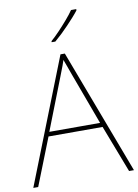

<svg xmlns="http://www.w3.org/2000/svg" viewBox="-101 -1018 780 1084"><g transform="rotate(-10 288.5 -476.0)"><path d="M549 0 445 -271H135L28 0H0L282 -716H307L577 0ZM325 -594Q321 -606 316 -619Q311 -632 305.5 -648Q300 -664 293 -682Q288 -667 282.5 -651.5Q277 -636 271 -621.5Q265 -607 260 -593L144 -296H435ZM414 -945Q401 -928 383.5 -908.5Q366 -889 346.5 -868.5Q327 -848 306.5 -828.5Q286 -809 266 -792H245V-798Q268 -818 294.5 -846Q321 -874 345.5 -902.5Q370 -931 384 -952H414Z"/></g></svg>

Font: Noto Sans Hebrew Thin Thin
Style: Regular
Weight: 250
Version: Version 3.001